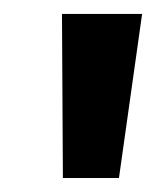

<svg xmlns="http://www.w3.org/2000/svg" viewBox="-20 -713 239 276"><path d="M70.4 -457.1 69.1 -693H184.3L151 -457.1Z"/></svg>

Font: Ancizar Sans Thin
Style: Italic
Weight: 100
Italic angle: -4°
Designer: Cesar Puertas, Viviana Monsalve, Julian Moncada, Julian Prieto, Jose Castro, Mariel Hernandez, Felipe Aragon, Sara Alarc
Version: Version 8.100